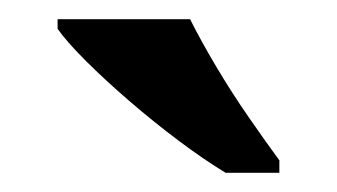

<svg xmlns="http://www.w3.org/2000/svg" viewBox="-20 -786 351 200"><path d="M215 -606Q192 -620 166 -639.5Q140 -659 114.5 -681Q89 -703 69 -723Q49 -743 40 -756V-766H178Q189 -744 205 -717Q221 -690 239 -664Q257 -638 271 -619V-606Z"/></svg>

Font: Noto Serif Thai SemiBold
Style: Regular
Weight: 600
Designer: Monotype Design Team
Foundry: Monotype Imaging Inc.
Version: Version 2.001; ttfautohint (v1.8.4.7-5d5b)